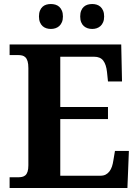

<svg xmlns="http://www.w3.org/2000/svg" viewBox="-20 -935 693 955"><path d="M279.8 -61H480Q495.1 -61 505.9 -66.7Q516.6 -72.3 524.4 -82.5Q532.2 -92.8 536.9 -106.7Q541.5 -120.6 543.9 -137.2L551.8 -184.1H621.1L613.8 0H27.8V-53.2H69.8Q80.6 -53.2 89.8 -55.2Q99.1 -57.1 106.2 -63.2Q113.3 -69.3 117.2 -81.3Q121.1 -93.3 121.1 -112.8V-596.2Q121.1 -617.7 117.2 -630.4Q113.3 -643.1 106.4 -649.9Q99.6 -656.7 90.3 -658.9Q81.1 -661.1 69.8 -661.1H27.8V-713.9H583L586.9 -529.8H517.1L512.2 -577.1Q508.3 -613.8 493.7 -633.3Q479 -652.8 448.2 -652.8H279.8V-402.8H517.1V-342.8H279.8ZM173.8 -853Q173.8 -870.1 178.7 -882.1Q183.6 -894 191.7 -901.4Q199.7 -908.7 210.4 -911.9Q221.2 -915 232.9 -915Q244.6 -915 255.4 -911.9Q266.1 -908.7 274.4 -901.4Q282.7 -894 287.8 -882.1Q293 -870.1 293 -853Q293 -836.4 287.8 -824.5Q282.7 -812.5 274.4 -805.2Q266.1 -797.9 255.4 -794.4Q244.6 -791 232.9 -791Q221.2 -791 210.4 -794.4Q199.7 -797.9 191.7 -805.2Q183.6 -812.5 178.7 -824.5Q173.8 -836.4 173.8 -853ZM378.9 -853Q378.9 -870.1 383.8 -882.1Q388.7 -894 397 -901.4Q405.3 -908.7 416 -911.9Q426.8 -915 439 -915Q450.2 -915 460.7 -911.9Q471.2 -908.7 479.5 -901.4Q487.8 -894 492.9 -882.1Q498 -870.1 498 -853Q498 -836.4 492.9 -824.5Q487.8 -812.5 479.5 -805.2Q471.2 -797.9 460.7 -794.4Q450.2 -791 439 -791Q426.8 -791 416 -794.4Q405.3 -797.9 397 -805.2Q388.7 -812.5 383.8 -824.5Q378.9 -836.4 378.9 -853Z"/></svg>

Font: Droids
Style: b
Weight: 700
Foundry: Ascender Corporation
Version: Version 1.00 build 113